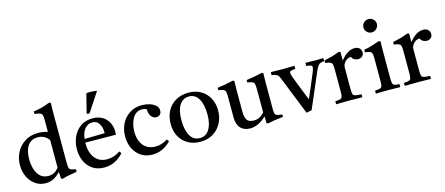

<svg xmlns="http://www.w3.org/2000/svg" viewBox="-50 -1328 4436 1913"><g transform="rotate(-15 2168.0 -371.0)"><path d="M416 13 400 6 396 -63Q361 -25 324.5 -6.5Q288 12 244 12Q182 12 135.5 -21.5Q89 -55 64 -109Q39 -163 39 -226Q39 -299 70.5 -359Q102 -419 159.5 -455.5Q217 -492 294 -492Q317 -492 342 -488.5Q367 -485 394 -477V-605Q394 -636 388 -651.5Q382 -667 364.5 -673.5Q347 -680 312 -683Q309 -696 312 -710Q352 -715 394 -725.5Q436 -736 480 -755L497 -749Q496 -727 495.5 -699Q495 -671 495 -638V-142Q495 -104 498 -85Q501 -66 516 -58.5Q531 -51 567 -45Q570 -32 567 -18Q527 -12 489 -5Q451 2 416 13ZM395 -392Q352 -451 282 -451Q213 -451 178 -400.5Q143 -350 143 -261Q143 -209 157 -161Q171 -113 203 -82Q235 -51 288 -51Q355 -51 395 -109Z M848 12Q777 12 728 -21Q679 -54 653.5 -109.5Q628 -165 628 -232Q628 -301 654.5 -360Q681 -419 732 -455.5Q783 -492 856 -492Q944 -492 993.5 -439.5Q1043 -387 1043 -304Q1043 -294 1042.5 -286.5Q1042 -279 1041 -274L726 -277Q726 -273 726 -270Q726 -172 771 -116Q816 -60 897 -60Q965 -60 1031 -104Q1041 -92 1046 -81Q961 12 848 12ZM729 -314 936 -318Q937 -320 937 -323.5Q937 -327 937 -328Q937 -382 913.5 -418Q890 -454 844 -454Q801 -454 769 -419Q737 -384 729 -314ZM971 -746V-742L843 -548Q838 -547 829 -548Q820 -549 814 -551L863 -747Q868 -752 897 -752Q937 -752 971 -746Z M1520 -97Q1530 -85 1535 -74Q1452 12 1345 12Q1276 12 1227 -21Q1178 -54 1151.5 -109Q1125 -164 1125 -231Q1125 -304 1155 -363Q1185 -422 1239.5 -457Q1294 -492 1365 -492Q1402 -492 1440 -481.5Q1478 -471 1504 -449Q1530 -427 1530 -393Q1530 -366 1514 -352Q1498 -338 1476 -338Q1446 -338 1425 -365.5Q1404 -393 1404 -439Q1386 -451 1356 -451Q1320 -451 1295.5 -433Q1271 -415 1255.5 -385Q1240 -355 1233 -320.5Q1226 -286 1226 -253Q1226 -197 1245 -153Q1264 -109 1301 -83.5Q1338 -58 1393 -58Q1425 -58 1455.5 -67Q1486 -76 1520 -97Z M1838 12Q1765 12 1710.5 -19.5Q1656 -51 1626 -106.5Q1596 -162 1596 -234Q1596 -312 1627.5 -370Q1659 -428 1716 -460Q1773 -492 1847 -492Q1920 -492 1974 -460Q2028 -428 2058 -372Q2088 -316 2088 -245Q2088 -172 2056.5 -113.5Q2025 -55 1969 -21.5Q1913 12 1838 12ZM1709 -246Q1709 -144 1742.5 -84.5Q1776 -25 1843 -25Q1907 -25 1941 -81.5Q1975 -138 1975 -233Q1975 -334 1941 -394Q1907 -454 1842 -454Q1778 -454 1743.5 -399Q1709 -344 1709 -246Z M2354 12Q2289 12 2253.5 -26.5Q2218 -65 2218 -138V-340Q2218 -379 2214.5 -398Q2211 -417 2195.5 -425Q2180 -433 2143 -438Q2138 -451 2143 -463Q2186 -469 2225.5 -476Q2265 -483 2305 -493L2320 -486Q2319 -455 2318.5 -427.5Q2318 -400 2318 -376V-174Q2318 -114 2336.5 -84.5Q2355 -55 2409 -55Q2439 -55 2465.5 -68.5Q2492 -82 2516 -108V-340Q2516 -379 2512.5 -398Q2509 -417 2493.5 -425Q2478 -433 2441 -438Q2438 -451 2441 -463Q2484 -469 2523.5 -476Q2563 -483 2604 -493L2619 -486Q2618 -455 2617.5 -427.5Q2617 -400 2617 -376V-117Q2617 -87 2620.5 -72Q2624 -57 2640.5 -50.5Q2657 -44 2695 -40Q2696 -28 2695 -15Q2652 -11 2613 -5Q2574 1 2537 10L2521 3L2519 -67Q2436 12 2354 12Z M2988 -5 2933 6 2777 -385Q2769 -407 2760 -418.5Q2751 -430 2736.5 -436Q2722 -442 2694 -445Q2692 -459 2694 -477Q2723 -477 2754.5 -476Q2786 -475 2817 -475Q2846 -475 2880 -476Q2914 -477 2937 -477Q2940 -461 2937 -445Q2903 -443 2890.5 -438Q2878 -433 2878 -417Q2878 -409 2881.5 -397Q2885 -385 2888 -377Q2891 -369 2900 -345Q2909 -321 2921.5 -289.5Q2934 -258 2947 -224.5Q2960 -191 2971.5 -163Q2983 -135 2990 -118Q3011 -166 3040.5 -234Q3070 -302 3098 -372Q3103 -386 3106.5 -397.5Q3110 -409 3110 -416Q3110 -430 3097 -436Q3084 -442 3050 -445Q3049 -461 3050 -477Q3076 -477 3099.5 -476Q3123 -475 3156 -475Q3171 -475 3184.5 -475.5Q3198 -476 3235 -477Q3237 -460 3235 -445Q3193 -442 3178 -426.5Q3163 -411 3149 -380Z M3240 1Q3237 -15 3240 -30Q3274 -32 3290 -36.5Q3306 -41 3311 -56Q3316 -71 3316 -104V-328Q3316 -367 3312.5 -386Q3309 -405 3293.5 -412.5Q3278 -420 3241 -425Q3238 -439 3241 -451Q3281 -459 3319 -469.5Q3357 -480 3399 -497L3416 -491V-403Q3486 -492 3559 -492Q3594 -492 3611 -473.5Q3628 -455 3628 -432Q3628 -405 3610 -390.5Q3592 -376 3569 -376Q3550 -376 3531.5 -386Q3513 -396 3504 -417Q3470 -417 3443.5 -390.5Q3417 -364 3417 -329V-114Q3417 -75 3421.5 -58Q3426 -41 3445.5 -36.5Q3465 -32 3509 -30Q3511 -16 3509 1Q3475 1 3439 0Q3403 -1 3365 -1Q3328 -1 3299.5 0Q3271 1 3240 1Z M3900 1Q3872 1 3842 0Q3812 -1 3777 -1Q3745 -1 3712.5 0Q3680 1 3650 1Q3647 -15 3650 -30Q3684 -32 3700 -36.5Q3716 -41 3721 -56Q3726 -71 3726 -104V-328Q3726 -367 3723 -386Q3720 -405 3704.5 -412.5Q3689 -420 3651 -425Q3648 -439 3651 -451Q3695 -459 3735 -471Q3775 -483 3812 -497L3829 -491Q3828 -460 3827.5 -433Q3827 -406 3827 -382V-114Q3827 -75 3831.5 -58Q3836 -41 3851.5 -36.5Q3867 -32 3900 -30Q3903 -15 3900 1ZM3700 -667Q3700 -696 3720.5 -716Q3741 -736 3770 -736Q3798 -736 3818.5 -716Q3839 -696 3839 -668Q3839 -642 3819 -620.5Q3799 -599 3768 -599Q3740 -599 3720 -619Q3700 -639 3700 -667Z M3948 1Q3945 -15 3948 -30Q3982 -32 3998 -36.5Q4014 -41 4019 -56Q4024 -71 4024 -104V-328Q4024 -367 4020.5 -386Q4017 -405 4001.5 -412.5Q3986 -420 3949 -425Q3946 -439 3949 -451Q3989 -459 4027 -469.5Q4065 -480 4107 -497L4124 -491V-403Q4194 -492 4267 -492Q4302 -492 4319 -473.5Q4336 -455 4336 -432Q4336 -405 4318 -390.5Q4300 -376 4277 -376Q4258 -376 4239.5 -386Q4221 -396 4212 -417Q4178 -417 4151.5 -390.5Q4125 -364 4125 -329V-114Q4125 -75 4129.5 -58Q4134 -41 4153.5 -36.5Q4173 -32 4217 -30Q4219 -16 4217 1Q4183 1 4147 0Q4111 -1 4073 -1Q4036 -1 4007.5 0Q3979 1 3948 1Z"/></g></svg>

Font: Castoro
Style: Regular
Weight: 400
Designer: John Hudson
Foundry: Tiro Typeworks Ltd.
Version: Version 2.04